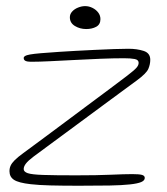

<svg xmlns="http://www.w3.org/2000/svg" viewBox="-20 -601 546 628"><path d="M237.5 6.5Q183.5 6.5 145 5.5Q106.5 4.5 80.5 1.5Q40.5 -3 25.8 -12.8Q11 -22.5 11 -41Q11 -51 14.8 -59.2Q18.5 -67.5 28.2 -77.2Q38 -87 56.5 -100.5Q75.5 -114.5 109 -139.2Q142.5 -164 183 -194.2Q223.5 -224.5 264.5 -255Q305.5 -285.5 340 -311.2Q374.5 -337 395.5 -353Q419 -371 426.2 -379.2Q433.5 -387.5 433.5 -395.5Q433.5 -405.5 420.5 -408Q407.5 -410.5 385.5 -410.5Q351 -410.5 308.8 -408.8Q266.5 -407 223.8 -404.8Q181 -402.5 144.2 -400.8Q107.5 -399 83.5 -399Q75 -399 69.2 -400Q63.5 -401 60.5 -403.8Q57.5 -406.5 57.5 -411Q57.5 -415 61.8 -417.8Q66 -420.5 78.2 -422.8Q90.5 -425 113.8 -427Q137 -429 175 -431.5Q194 -433 224.8 -434.5Q255.5 -436 289.2 -437.8Q323 -439.5 352.8 -440.5Q382.5 -441.5 400 -441.5Q428 -441.5 449.8 -434.5Q471.5 -427.5 471.5 -405.5Q471.5 -390.5 465.2 -375.8Q459 -361 427 -337.5Q391 -311 343 -275.8Q295 -240.5 245.8 -204Q196.5 -167.5 155 -137Q113.5 -106.5 90 -89Q72 -75.5 64.8 -66Q57.5 -56.5 57.5 -48Q57.5 -39 71 -34.5Q84.5 -30 121.2 -28.8Q158 -27.5 228.5 -27.5Q297.5 -27.5 342.5 -29.5Q387.5 -31.5 413 -31.5Q435 -31.5 444.2 -29Q453.5 -26.5 453.5 -19Q453.5 -10.5 441.8 -5.5Q430 -0.5 404.8 2.2Q379.5 5 338.2 5.8Q297 6.5 237.5 6.5ZM262 -506Q241.5 -506 225 -516Q208.5 -526 208.5 -544.5Q208.5 -555 216 -563.2Q223.5 -571.5 235.2 -576.2Q247 -581 258.5 -581Q271 -581 282.5 -575.2Q294 -569.5 301.2 -560Q308.5 -550.5 308.5 -538.5Q308.5 -521 294.8 -513.5Q281 -506 262 -506Z"/></svg>

Font: Gluten Thin
Style: Regular
Weight: 100
Designer: Tyler Finck
Foundry: Etcetera Type Company
Version: Version 1.300